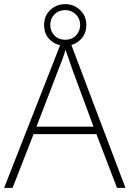

<svg xmlns="http://www.w3.org/2000/svg" viewBox="-20 -912 630 932"><path d="M548 0 448 -261H143L41 0H0L281 -716H318L589 0ZM330 -578Q325 -595 316 -619.5Q307 -644 298 -670Q291 -646 282 -621.5Q273 -597 265 -578L157 -297H434ZM297 -690Q254 -690 224 -717.5Q194 -745 194 -791Q194 -835 224 -863.5Q254 -892 297 -892Q339 -892 369 -863Q399 -834 399 -791Q399 -746 369 -718Q339 -690 297 -690ZM297 -719Q329 -719 349 -740Q369 -761 369 -791Q369 -822 347.5 -842.5Q326 -863 297 -863Q265 -863 244.5 -842.5Q224 -822 224 -791Q224 -761 244 -740Q264 -719 297 -719Z"/></svg>

Font: Noto Sans Lao Looped ExtraLight
Style: Regular
Weight: 200
Designer: Mark Frömberg, Ben Mitchell
Foundry: The Fontpad Ltd
Version: Version 1.002; ttfautohint (v1.8.4.7-5d5b)